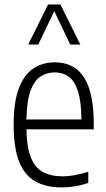

<svg xmlns="http://www.w3.org/2000/svg" viewBox="-20 -828 474 858"><path d="M256 9.5Q185 9.5 137.2 -17.8Q89.5 -45 65.2 -106.5Q41 -168 41 -271Q41 -372.5 64.5 -433.8Q88 -495 129.5 -522.2Q171 -549.5 225 -549.5Q278.5 -549.5 317.5 -522.5Q356.5 -495.5 377.8 -434.2Q399 -373 399 -270.5V-250H98Q99.5 -170 118 -124.2Q136.5 -78.5 172 -59.2Q207.5 -40 261 -40Q308.5 -40 374.5 -60.5V-10.5Q341.5 0.5 312.8 5Q284 9.5 256 9.5ZM224.5 -504.5Q189.5 -504.5 161.2 -486.2Q133 -468 116.2 -422.2Q99.5 -376.5 98 -294H344Q343 -376.5 327.8 -422.2Q312.5 -468 286 -486.2Q259.5 -504.5 224.5 -504.5ZM106 -629 195 -808H250L339 -629H294L222.5 -778L151 -629Z"/></svg>

Font: Encode Sans Condensed Light
Style: Regular
Weight: 300
Width: 3
Designer: Multiple Designers
Foundry: Impallari Type
Version: Version 3.000; ttfautohint (v1.8.3) -l 8 -r 50 -G 200 -x 14 